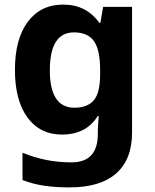

<svg xmlns="http://www.w3.org/2000/svg" viewBox="-20 -576 673 836"><path d="M255 -556Q356 -556 413 -476H417L429 -546H555V1Q555 118 486 179Q417 240 282 240Q224 240 174.5 233Q125 226 78 208V89Q179 131 291 131Q406 131 406 7V-4Q406 -21 407.5 -39Q409 -57 410 -71H406Q378 -28 339 -9Q300 10 251 10Q154 10 99.5 -64.5Q45 -139 45 -272Q45 -406 101 -481Q157 -556 255 -556ZM302 -435Q197 -435 197 -270Q197 -107 304 -107Q361 -107 388.5 -139.5Q416 -172 416 -253V-271Q416 -359 389 -397Q362 -435 302 -435Z"/></svg>

Font: Noto Sans Bengali
Style: Bold
Weight: 700
Designer: Jelle Bosma - Monotype Design Team
Foundry: Monotype Imaging Inc.
Version: Version 2.003; ttfautohint (v1.8.4.7-5d5b)